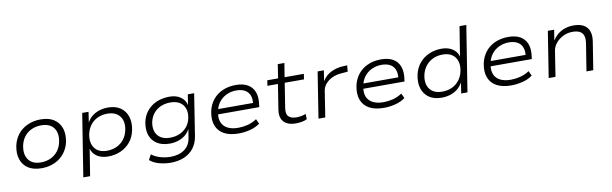

<svg xmlns="http://www.w3.org/2000/svg" viewBox="-52 -1275 6478 2032"><g transform="rotate(-10 3186.5 -258.5)"><path d="M300 8Q213 8 157.5 -27.5Q102 -63 80.5 -127Q59 -191 76 -274Q88 -328 115 -370.5Q142 -413 182 -442.5Q222 -472 271.5 -487.5Q321 -503 377 -503Q464 -503 519 -467Q574 -431 595.5 -368Q617 -305 601 -222Q589 -167 561.5 -124.5Q534 -82 494.5 -52.5Q455 -23 406 -7.5Q357 8 300 8ZM303 -54Q361 -54 407.5 -75.5Q454 -97 486 -137.5Q518 -178 529 -235Q548 -326 506.5 -383Q465 -440 372 -440Q316 -440 269 -419Q222 -398 190.5 -358Q159 -318 147 -261Q129 -169 170 -111.5Q211 -54 303 -54Z M716 180 823 -494H891L874 -381Q896 -423 931.5 -450Q967 -477 1010 -490Q1053 -503 1100 -503Q1181 -503 1233.5 -467Q1286 -431 1307 -367.5Q1328 -304 1311 -221Q1296 -148 1253.5 -97Q1211 -46 1149.5 -19Q1088 8 1015 8Q943 8 896 -23.5Q849 -55 835 -107L789 180ZM1013 -54Q1070 -54 1117 -75.5Q1164 -97 1196 -137.5Q1228 -178 1240 -235Q1259 -326 1216.5 -383Q1174 -440 1082 -440Q1026 -440 979.5 -419Q933 -398 901.5 -358Q870 -318 857 -261Q839 -169 880.5 -111.5Q922 -54 1013 -54Z M1656 188Q1592 188 1531 171Q1470 154 1432 120L1462 64Q1488 85 1521.5 98.5Q1555 112 1591.5 119Q1628 126 1664 126Q1756 126 1814.5 83.5Q1873 41 1885 -38L1900 -130H1899Q1879 -91 1845 -65Q1811 -39 1769 -26Q1727 -13 1681 -13Q1599 -13 1545 -47Q1491 -81 1470 -141.5Q1449 -202 1464 -282Q1476 -337 1503 -377.5Q1530 -418 1569.5 -446.5Q1609 -475 1658.5 -489Q1708 -503 1763 -503Q1834 -503 1881.5 -469Q1929 -435 1940 -382L1958 -494H2026L1956 -47Q1944 30 1903.5 82.5Q1863 135 1799.5 161.5Q1736 188 1656 188ZM1695 -74Q1751 -74 1797 -94Q1843 -114 1875.5 -152Q1908 -190 1919 -245Q1936 -333 1893 -387Q1850 -441 1759 -441Q1703 -441 1657 -421Q1611 -401 1579.5 -363Q1548 -325 1536 -271Q1519 -183 1561.5 -128.5Q1604 -74 1695 -74Z M2417 8Q2323 8 2262 -25Q2201 -58 2177 -121Q2153 -184 2170 -272Q2185 -343 2226.5 -395Q2268 -447 2331.5 -475Q2395 -503 2474 -503Q2553 -503 2603 -473.5Q2653 -444 2673.5 -388.5Q2694 -333 2682 -252L2679 -229H2215L2224 -284H2646L2619 -261Q2629 -323 2613.5 -363.5Q2598 -404 2561.5 -424.5Q2525 -445 2469 -445Q2413 -445 2364.5 -422.5Q2316 -400 2284 -358.5Q2252 -317 2241 -258L2239 -247Q2228 -184 2247 -140.5Q2266 -97 2311 -74.5Q2356 -52 2423 -52Q2472 -52 2523.5 -64.5Q2575 -77 2623 -109L2647 -57Q2602 -23 2540 -7.5Q2478 8 2417 8Z M3030 8Q2973 8 2934.5 -12.5Q2896 -33 2880.5 -72Q2865 -111 2874 -168L2916 -436H2803L2812 -494H2928L2951 -643H3022L2998 -494H3205L3196 -436H2989L2948 -176Q2937 -111 2963.5 -82.5Q2990 -54 3050 -54Q3076 -54 3100.5 -58.5Q3125 -63 3150 -73L3152 -16Q3128 -3 3095.5 2.5Q3063 8 3030 8Z M3275 0 3353 -494H3420L3403 -383H3405Q3438 -439 3498 -468.5Q3558 -498 3628 -501L3672 -503L3666 -436L3594 -430Q3541 -426 3498 -406Q3455 -386 3427 -353.5Q3399 -321 3392 -282L3348 0Z M3978 8Q3884 8 3823 -25Q3762 -58 3738 -121Q3714 -184 3731 -272Q3746 -343 3787.5 -395Q3829 -447 3892.5 -475Q3956 -503 4035 -503Q4114 -503 4164 -473.5Q4214 -444 4234.5 -388.5Q4255 -333 4243 -252L4240 -229H3776L3785 -284H4207L4180 -261Q4190 -323 4174.5 -363.5Q4159 -404 4122.5 -424.5Q4086 -445 4030 -445Q3974 -445 3925.5 -422.5Q3877 -400 3845 -358.5Q3813 -317 3802 -258L3800 -247Q3789 -184 3808 -140.5Q3827 -97 3872 -74.5Q3917 -52 3984 -52Q4033 -52 4084.5 -64.5Q4136 -77 4184 -109L4208 -57Q4163 -23 4101 -7.5Q4039 8 3978 8Z M4600 8Q4518 8 4465 -28Q4412 -64 4391.5 -127.5Q4371 -191 4388 -274Q4404 -348 4446.5 -398.5Q4489 -449 4550.5 -476Q4612 -503 4684 -503Q4756 -503 4803.5 -471Q4851 -439 4864 -387L4915 -705H4988L4876 0H4809L4826 -114H4825Q4803 -72 4767.5 -45Q4732 -18 4689.5 -5Q4647 8 4600 8ZM4616 -54Q4673 -54 4719.5 -75Q4766 -96 4798 -136.5Q4830 -177 4842 -233Q4861 -325 4819 -382.5Q4777 -440 4685 -440Q4629 -440 4582.5 -418.5Q4536 -397 4504 -357Q4472 -317 4459 -260Q4440 -168 4482 -111Q4524 -54 4616 -54Z M5346 8Q5252 8 5191 -25Q5130 -58 5106 -121Q5082 -184 5099 -272Q5114 -343 5155.5 -395Q5197 -447 5260.5 -475Q5324 -503 5403 -503Q5482 -503 5532 -473.5Q5582 -444 5602.5 -388.5Q5623 -333 5611 -252L5608 -229H5144L5153 -284H5575L5548 -261Q5558 -323 5542.5 -363.5Q5527 -404 5490.5 -424.5Q5454 -445 5398 -445Q5342 -445 5293.5 -422.5Q5245 -400 5213 -358.5Q5181 -317 5170 -258L5168 -247Q5157 -184 5176 -140.5Q5195 -97 5240 -74.5Q5285 -52 5352 -52Q5401 -52 5452.5 -64.5Q5504 -77 5552 -109L5576 -57Q5531 -23 5469 -7.5Q5407 8 5346 8Z M5749 0 5827 -494H5895L5877 -384H5879Q5917 -444 5975.5 -473.5Q6034 -503 6103 -503Q6170 -503 6211.5 -479.5Q6253 -456 6269.5 -411Q6286 -366 6276 -301L6228 0H6155L6202 -295Q6209 -341 6199.5 -372.5Q6190 -404 6161.5 -421Q6133 -438 6081 -438Q6027 -438 5980.5 -415Q5934 -392 5903 -355Q5872 -318 5865 -274L5822 0Z"/></g></svg>

Font: Nunito Sans 7pt SemiExpanded Light
Style: Italic
Weight: 300
Width: 6
Italic angle: -9°
Designer: Vernon Adams
Foundry: Vernon Adams
Version: Version 3.101;gftools[0.9.27]